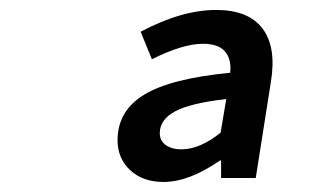

<svg xmlns="http://www.w3.org/2000/svg" viewBox="-20 -614 640 382"><path d="M305.2 -252Q264.2 -252 239 -275.4Q213.9 -298.8 213.9 -335Q213.9 -393.6 267.1 -425.8Q320.3 -458 438 -469.2Q440.9 -495.6 428 -511.2Q415 -526.9 383.8 -526.9Q343.8 -526.9 282.2 -496.1L259.8 -550.8Q341.3 -594.2 410.2 -594.2Q474.1 -594.2 502.2 -557.4Q530.3 -520.5 519 -451.2L488.8 -259.8H419.9V-294.9H418Q356.4 -252 305.2 -252ZM340.8 -316.9Q377.9 -316.9 418.9 -350.1L430.2 -417Q358.4 -408.7 328.1 -392.3Q297.9 -376 297.9 -349.1Q297.9 -334 309.8 -325.4Q321.8 -316.9 340.8 -316.9Z"/></svg>

Font: Office Code Pro Medium Italic
Style: Regular
Weight: 500
Italic angle: -9°
Designer: Nathan Rutzky & Paul D. Hunt
Foundry: Adobe Systems Incorporated
Version: Version 1.004;PS 001.004;hotconv 1.0.70;makeotf.lib2.5.58329